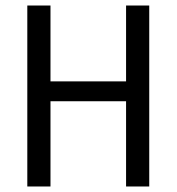

<svg xmlns="http://www.w3.org/2000/svg" viewBox="-20 -676 640 696"><path d="M79 0V-656H163V-381H437V-656H521V0H437V-309H163V0Z"/></svg>

Font: Source Code Pro ExtraLight
Style: Regular
Weight: 200
Monospace: yes
Designer: Paul D. Hunt, Teo Tuominen
Foundry: Adobe
Version: Version 1.026;hotconv 1.1.0;makeotfexe 2.6.0